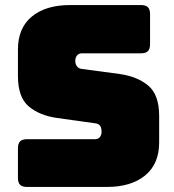

<svg xmlns="http://www.w3.org/2000/svg" viewBox="-20 -740 690 760"><path d="M403 0H87Q68 0 59.5 -8.5Q51 -17 51 -36V-153Q51 -172 59.5 -180.5Q68 -189 87 -189H356Q369 -189 375.5 -197.5Q382 -206 382 -218Q382 -235 375.5 -243Q369 -251 356 -252L206 -273Q136 -283 93.5 -319Q51 -355 51 -439V-544Q51 -629 106 -674.5Q161 -720 258 -720H538Q557 -720 565.5 -711.5Q574 -703 574 -684V-565Q574 -546 565.5 -537.5Q557 -529 538 -529H305Q292 -529 285 -520.5Q278 -512 278 -499Q278 -486 285 -477Q292 -468 305 -467L454 -447Q524 -437 567 -401Q610 -365 610 -281V-176Q610 -91 554.5 -45.5Q499 0 403 0Z"/></svg>

Font: Bungee
Style: Regular
Weight: 400
Designer: David Jonathan Ross
Foundry: David Jonathan Ross
Version: Version 1.000;PS 1.0;hotconv 1.0.72;makeotf.lib2.5.5900